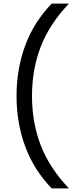

<svg xmlns="http://www.w3.org/2000/svg" viewBox="-20 -828 409 1068"><path d="M72 -294Q72 -443.5 119.8 -573.8Q167.5 -704 267.5 -808H363.5Q255 -694 206.5 -568Q158 -442 158 -294Q158 -146 206.5 -20Q255 106 363.5 220H267.5Q167.5 116 119.8 -14.2Q72 -144.5 72 -294Z"/></svg>

Font: Encode Sans Expanded
Style: Regular
Weight: 400
Width: 7
Designer: Multiple Designers
Foundry: Impallari Type
Version: Version 2.000